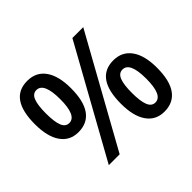

<svg xmlns="http://www.w3.org/2000/svg" viewBox="-162 -950 1185 1185"><g transform="rotate(-45 431.0 -357.0)"><path d="M136.2 -500Q136.2 -427.2 150.4 -391.6Q164.6 -356 196.8 -356Q261.2 -356 261.2 -500Q261.2 -644 196.8 -644Q164.6 -644 150.4 -608.4Q136.2 -572.8 136.2 -500ZM356 -501Q356 -388.7 315.7 -332.3Q275.4 -275.9 196.8 -275.9Q122.6 -275.9 81.8 -334.2Q41 -392.6 41 -501Q41 -724.1 196.8 -724.1Q273.4 -724.1 314.7 -666.3Q356 -608.4 356 -501ZM601.1 -214.8Q601.1 -142.1 615.5 -106Q629.9 -69.8 662.1 -69.8Q726.1 -69.8 726.1 -214.8Q726.1 -357.9 662.1 -357.9Q629.9 -357.9 615.5 -322.8Q601.1 -287.6 601.1 -214.8ZM820.8 -214.8Q820.8 -102.5 780.3 -46.4Q739.7 9.8 662.1 9.8Q587.9 9.8 546.9 -48.1Q505.9 -106 505.9 -214.8Q505.9 -438 662.1 -438Q737.3 -438 779.1 -380.4Q820.8 -322.8 820.8 -214.8ZM675.8 -713.9 279.8 0H185.1L581.1 -713.9Z"/></g></svg>

Font: JBL Sans
Style: Semibold
Weight: 600
Version: Version 1.10